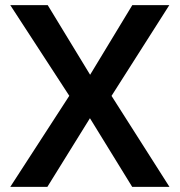

<svg xmlns="http://www.w3.org/2000/svg" viewBox="-20 -727 699 747"><path d="M323.3 -424 494.7 -707H638.7L405.7 -341ZM339 -281.7 164.3 0H20L258.3 -367.7ZM251.7 -351 20 -707H165.7L332.3 -433.3L412 -357L639.3 0H494.3L326.7 -272.3Z"/></svg>

Font: Asta Sans Light
Style: Regular
Weight: 300
Designer: 42dot
Version: Version 1.000